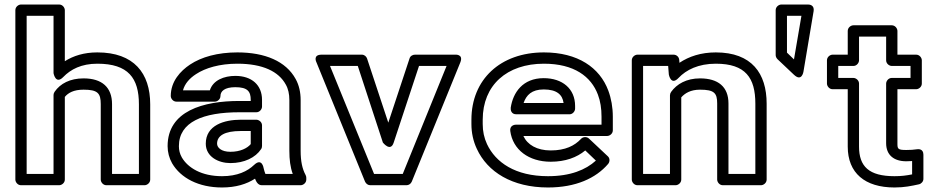

<svg xmlns="http://www.w3.org/2000/svg" viewBox="-20 -795 4141 850"><path d="M350 -448C290 -448 247 -425 222 -389C219 -385 217 -379 217 -375V-25H98V-725H217V-471C217 -471 226 -419 260 -454C293 -488 340 -513 411 -513C548 -513 595 -449 595 -333V-25H476V-334C476 -408 432 -448 350 -448ZM350 -398C413 -398 426 -382 426 -334V0C426 11 436 25 451 25H620C631 25 645 15 645 0V-333C645 -471 573 -563 411 -563C352 -563 305 -548 267 -524V-750C267 -761 257 -775 242 -775H73C62 -775 48 -765 48 -750V0C48 11 58 25 73 25H242C253 25 267 15 267 0V-366C282 -384 306 -398 350 -398Z M1261 -128C1261 -89 1265 -55 1276 -25H1155C1152 -33 1149 -41 1147 -51C1147 -51 1140 -98 1105 -65C1076 -37 1031 -15 963 -15C872 -15 812 -52 785 -98C776 -114 772 -130 772 -148C772 -255 879 -298 1040 -298H1115C1130 -298 1140 -312 1140 -323V-353C1140 -418 1095 -459 1022 -459C972 -459 923 -440 909 -395H790C798 -425 820 -449 848 -467C889 -494 952 -513 1031 -513C1144 -513 1214 -478 1245 -421C1256 -402 1261 -379 1261 -352ZM1139 25H1311C1322 25 1336 15 1336 0V-8C1336 -12 1335 -16 1333 -20C1318 -48 1311 -81 1311 -128V-352C1311 -386 1304 -418 1289 -445C1246 -524 1153 -563 1031 -563C944 -563 872 -543 821 -509C779 -481 736 -435 736 -370C736 -359 746 -345 761 -345H931C942 -345 956 -355 956 -370C956 -391 974 -409 1022 -409C1076 -409 1090 -390 1090 -353V-348H1040C880 -348 722 -304 722 -148C722 -121 729 -95 742 -72C780 -7 859 35 963 35C1024 35 1072 20 1109 -4C1114 9 1122 25 1139 25ZM891 -159C891 -101 947 -73 1000 -73C1061 -73 1111 -97 1136 -135C1139 -139 1140 -145 1140 -149V-240C1140 -255 1126 -265 1115 -265H1046C973 -265 891 -241 891 -159ZM941 -159C941 -194 974 -215 1046 -215H1090V-157C1075 -139 1044 -123 1000 -123C959 -123 941 -142 941 -159Z M1723 -164 1835 -503H1957L1763 -25H1636L1441 -503H1564L1675 -164C1675 -164 1709 -120 1723 -164ZM1699 -252 1605 -536C1602 -545 1593 -553 1582 -553H1404C1363 -553 1381 -519 1381 -519L1596 9C1600 18 1609 25 1619 25H1780C1789 25 1799 19 1803 9L2018 -519C2033 -557 1994 -553 1994 -553H1817C1807 -553 1796 -547 1793 -536Z M2388 -513C2522 -513 2597 -456 2627 -376C2638 -347 2643 -315 2643 -278V-243H2264C2254 -243 2236 -237 2239 -215C2250 -132 2321 -79 2418 -79C2483 -79 2534 -98 2571 -129L2618 -84C2573 -43 2505 -15 2406 -15C2261 -15 2174 -76 2136 -157C2123 -185 2117 -214 2117 -246V-265C2117 -418 2224 -513 2388 -513ZM2297 -193H2668C2679 -193 2693 -203 2693 -218V-278C2693 -320 2686 -359 2673 -394C2635 -496 2538 -563 2388 -563C2195 -563 2067 -443 2067 -265V-246C2067 -207 2075 -170 2091 -136C2138 -34 2247 35 2406 35C2529 35 2618 -6 2672 -69C2680 -78 2681 -94 2671 -103L2588 -181C2578 -191 2561 -190 2552 -180C2524 -150 2483 -129 2418 -129C2357 -129 2315 -154 2297 -193ZM2526 -326C2526 -402 2470 -449 2387 -449C2294 -449 2251 -385 2241 -318C2240 -308 2243 -289 2266 -289H2501C2516 -289 2526 -303 2526 -314ZM2475 -339H2298C2310 -374 2334 -399 2387 -399C2445 -399 2470 -376 2475 -339Z M3079 -448C3019 -448 2976 -423 2951 -388C2948 -384 2946 -378 2946 -373V-25H2827V-503H2938L2941 -465C2941 -465 2950 -414 2984 -450C3018 -486 3072 -513 3149 -513C3281 -513 3324 -450 3324 -336V-25H3205V-337C3205 -411 3159 -448 3079 -448ZM3079 -398C3142 -398 3155 -383 3155 -337V0C3155 11 3165 25 3180 25H3349C3360 25 3374 15 3374 0V-336C3374 -470 3308 -563 3149 -563C3083 -563 3030 -545 2988 -517L2987 -530C2986 -543 2975 -553 2962 -553H2802C2791 -553 2777 -543 2777 -528V0C2777 11 2787 25 2802 25H2971C2982 25 2996 15 2996 0V-364C3012 -382 3037 -398 3079 -398Z M3528 -725 3495 -532 3464 -562V-725ZM3582 -746C3586 -772 3565 -775 3558 -775H3439C3428 -775 3414 -765 3414 -750V-551C3414 -545 3417 -538 3422 -533L3495 -464C3530 -431 3537 -478 3537 -478Z M3940 -15C3827 -15 3783 -58 3783 -146V-425C3783 -440 3769 -450 3758 -450H3691V-503H3758C3773 -503 3783 -517 3783 -528V-633H3903V-528C3903 -513 3917 -503 3928 -503H4011V-450H3928C3913 -450 3903 -436 3903 -425V-161C3903 -108 3938 -81 3992 -81C4001 -81 4010 -82 4018 -82V-23C3993 -18 3971 -15 3940 -15ZM3940 35C3984 35 4016 28 4048 21C4058 19 4068 9 4068 -3V-110C4068 -138 4044 -135 4038 -134C4026 -132 4010 -131 3992 -131C3954 -131 3953 -136 3953 -161V-400H4036C4047 -400 4061 -410 4061 -425V-528C4061 -539 4051 -553 4036 -553H3953V-658C3953 -669 3943 -683 3928 -683H3758C3747 -683 3733 -673 3733 -658V-553H3666C3655 -553 3641 -543 3641 -528V-425C3641 -414 3651 -400 3666 -400H3733V-146C3733 -29 3809 35 3940 35Z"/></svg>

Font: Asimov
Style: XWidOu
Weight: 500
Designer: Google
Version: Version 2.000980; 2014